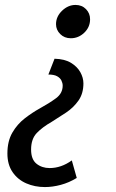

<svg xmlns="http://www.w3.org/2000/svg" viewBox="-20 -524 471 778"><path d="M162 234Q121 234 86.5 219Q52 204 31 173.5Q10 143 10 98Q10 48 30 13.5Q50 -21 80.5 -44.5Q111 -68 140 -84Q180 -106 207 -126Q234 -146 234 -177Q234 -187 229 -197.5Q224 -208 211.5 -215Q199 -222 176 -222L201 -286Q242 -285 267.5 -269.5Q293 -254 305.5 -231.5Q318 -209 318 -186Q318 -145 298 -116.5Q278 -88 248 -68Q218 -48 189 -30Q152 -9 129 15Q106 39 106 82Q106 122 128 139.5Q150 157 181 157Q228 157 271 126L291 197Q260 216 226.5 225Q193 234 162 234ZM267 -369Q241 -369 224 -386Q207 -403 207 -426Q207 -457 231.5 -480.5Q256 -504 286 -504Q312 -504 328.5 -487Q345 -470 345 -446Q345 -414 321.5 -391.5Q298 -369 267 -369Z"/></svg>

Font: Rosario Medium
Style: Italic
Weight: 500
Italic angle: -8.05°
Version: Version 1.201